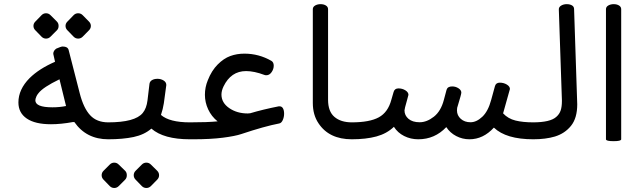

<svg xmlns="http://www.w3.org/2000/svg" viewBox="-20 -687 3154 947"><path d="M312.5 -580.6 343.3 -612.3Q352.5 -621.6 365.5 -621.6Q378.4 -621.6 387.7 -612.3L418.9 -580.6Q428.2 -571.3 428.2 -559.1Q428.2 -546.9 418.9 -537.6L387.7 -505.9Q378.4 -496.6 365.5 -496.6Q352.5 -496.6 343.3 -505.9L312.5 -537.6Q303.2 -546.9 303.2 -559.1Q303.2 -571.3 312.5 -580.6ZM154.3 -580.6 185.1 -612.3Q194.3 -621.6 207 -621.6Q219.7 -621.6 229 -612.3L260.7 -580.6Q269 -572.3 269 -559.1Q269 -545.9 260.7 -537.6L229 -505.9Q219.7 -496.6 207 -496.6Q194.3 -496.6 185.1 -505.9L154.3 -537.6Q145 -546.9 145 -559.1Q145 -571.3 154.3 -580.6ZM154.3 -192.4Q154.3 -157.7 238.3 -157.7Q274.4 -157.7 305.7 -164.1L273.4 -295.9Q192.4 -256.8 169.9 -227.5Q162.1 -217.8 160.2 -212.9Q154.3 -199.7 154.3 -192.4ZM70.8 -181.6Q70.8 -246.1 126 -301.8Q172.9 -348.1 251.5 -382.3Q242.7 -419.4 242.7 -421.4Q242.7 -437 257.8 -447.3Q282.2 -457.5 286.1 -457.5H290Q313.5 -457.5 318.4 -440.9L373.5 -226.1Q392.1 -153.8 424.6 -118.7Q457 -83.5 514.2 -83.5V0Q405.8 0 346.7 -85H339.4Q280.8 -74.2 231.4 -74.2Q153.3 -74.2 112.1 -102.3Q70.8 -130.4 70.8 -181.6Z M513.2 -83.5Q646.5 -83.5 684.1 -129.9Q702.6 -152.3 707.5 -191.9L717.3 -273.9Q719.2 -285.6 730 -292Q740.7 -298.3 757.1 -298.3Q773.4 -298.3 786.9 -290Q800.3 -281.7 800.3 -267.6L788.1 -177.7Q783.7 -148.9 773.9 -120.1Q815.9 -83.5 916.5 -83.5V0Q787.1 0 726.6 -52.7Q691.9 -22.5 638.9 -11.2Q585.9 0 513.2 0Q498 0 485.4 -12.7Q472.7 -25.4 472.7 -41.7Q472.7 -58.1 484.9 -70.8Q497.1 -83.5 513.2 -83.5ZM648.9 199.2Q639.6 189.9 639.6 177.2Q639.6 164.6 648.9 155.3L679.7 124.5Q689 115.2 701.9 115.2Q714.8 115.2 724.1 124.5L755.4 155.3Q764.6 164.6 764.6 177.2Q764.6 189.9 755.4 199.2L724.1 231Q714.8 240.2 701.9 240.2Q689 240.2 679.7 231ZM490.7 199.2Q481.4 189.9 481.4 177.2Q481.4 164.6 490.7 155.3L521.5 124.5Q530.8 115.2 543.5 115.2Q556.2 115.2 565.4 124.5L597.2 155.3Q605.5 163.6 605.5 177.2Q605.5 190.9 597.2 199.2L565.4 231Q556.2 240.2 543.5 240.2Q530.8 240.2 521.5 231Z M1201.7 -127.4 1213.9 -128.4Q1278.3 -147.5 1355 -162.6H1358.9Q1370.1 -162.6 1375.7 -152.6Q1381.3 -142.6 1381.3 -126.2Q1381.3 -109.9 1374.8 -95Q1368.2 -80.1 1357.4 -78.1Q1284.2 -64 1170.4 -25.9Q1140.1 -15.6 1079.3 -7.8Q1018.6 0 933.1 0H916.5Q900.9 0 887.9 -12.7Q875 -25.4 875 -41.5Q875 -57.6 887.9 -70.6Q900.9 -83.5 916.5 -83.5Q1003.4 -83.5 1053.2 -88.4Q1022.9 -112.8 1006.8 -147.5Q990.7 -182.1 990.7 -219.5Q990.7 -256.8 1004.9 -291Q1023.4 -338.4 1053.5 -368.7Q1083.5 -398.9 1115.7 -410.6Q1147.9 -422.4 1185.5 -422.4Q1256.8 -422.4 1318.8 -386.7Q1330.1 -379.9 1330.1 -363Q1330.1 -346.2 1319.6 -331.1Q1309.1 -315.9 1293.9 -315.9Q1287.6 -315.9 1284.2 -317.4Q1233.4 -336.4 1193.8 -336.4Q1119.1 -336.4 1082.5 -260.7Q1072.3 -239.3 1072.3 -220.7Q1072.3 -180.2 1110.6 -153.8Q1148.9 -127.4 1201.7 -127.4Z M1522.9 -179.2V-641.6Q1522.9 -653.3 1534.4 -659.9Q1545.9 -666.5 1561.3 -666.5Q1576.7 -666.5 1587.4 -659.9Q1598.1 -653.3 1598.1 -641.6V-194.8Q1598.1 -137.2 1629.6 -110.4Q1661.1 -83.5 1715.3 -83.5V0Q1603 0 1550.8 -79.1Q1522.9 -120.6 1522.9 -179.2Z M1714.4 -83.5Q1802.7 -83.5 1848.1 -108.2Q1893.6 -132.8 1910.2 -194.8L1921.4 -233.4Q1926.3 -251 1945.3 -251Q1964.4 -251 1979.5 -241.5Q1994.6 -231.9 1994.6 -219.2Q1994.6 -217.8 1987.3 -191.9Q1975.1 -149.4 1975.1 -142.6Q1975.1 -117.7 1994.9 -100.8Q2014.6 -84 2049.8 -84Q2085 -84 2119.9 -111.3Q2154.8 -138.7 2169.4 -194.8L2182.6 -244.1Q2187.5 -260.7 2210.4 -260.7Q2227.1 -260.7 2241.2 -251.7Q2255.4 -242.7 2255.4 -230Q2255.4 -222.2 2237.8 -165Q2233.9 -156.7 2233.9 -142.6Q2233.9 -117.7 2252.7 -100.8Q2271.5 -84 2300.8 -84Q2330.1 -84 2358.9 -111.1Q2387.7 -138.2 2402.8 -194.8L2421.4 -262.7Q2426.3 -279.3 2445.3 -279.3Q2464.4 -279.3 2479.7 -270Q2495.1 -260.7 2495.1 -248L2461.4 -127.9Q2485.8 -101.6 2522.5 -92.5Q2559.1 -83.5 2610.4 -83.5V0Q2476.1 0 2416 -57.6Q2363.3 0 2295.4 0Q2260.7 0 2230.2 -15.9Q2199.7 -31.7 2181.2 -60.1Q2124.5 0 2043 0Q2005.4 0 1973.4 -16.1Q1941.4 -32.2 1922.9 -61.5Q1887.7 -27.8 1836.4 -13.9Q1785.2 0 1714.4 0Q1699.2 0 1686.5 -12.7Q1673.8 -25.4 1673.8 -41.7Q1673.8 -58.1 1686 -70.8Q1698.2 -83.5 1714.4 -83.5Z M2608.9 -83.5Q2693.8 -83.5 2723.6 -110.4Q2739.3 -124 2745.4 -142.3Q2751.5 -160.6 2751.5 -188.5Q2751.5 -190.4 2751.5 -192.4L2736.3 -640.1Q2735.8 -652.3 2747.8 -659.4Q2759.8 -666.5 2775.1 -666.5Q2790.5 -666.5 2800.8 -660.6Q2811 -654.8 2811.5 -643.6L2827.1 -172.4Q2827.1 -104.5 2796.4 -66.4Q2766.1 -28.8 2717.3 -13.7Q2671.4 0 2609.9 0Q2594.7 -1 2581.5 -13.4Q2568.4 -25.9 2568.4 -41.7Q2568.4 -57.6 2580.8 -70.6Q2593.3 -83.5 2608.9 -83.5Z M2968.8 0V-641.6Q2968.8 -653.3 2980.2 -659.9Q2991.7 -666.5 3007.1 -666.5Q3022.5 -666.5 3033.2 -659.9Q3043.9 -653.3 3043.9 -641.6V0Q3043.9 9.3 3006.3 9.3Q2968.8 9.3 2968.8 0Z"/></svg>

Font: Behdad
Style: Regular
Weight: 400
Designer: Mohammad Saleh Souzanchi
Foundry: http://font-store.ir
Version: Version:1.0.1;RFB:1.2.5;Building:2018-09-04 19:53:52.209180